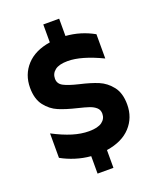

<svg xmlns="http://www.w3.org/2000/svg" viewBox="-169 -919 929 1137"><g transform="rotate(-20 296.0 -350.0)"><path d="M245 10Q196 6 148.5 -9Q101 -24 62 -46V-200Q127 -166 181 -149.5Q235 -133 284 -133Q340 -133 366.5 -152.5Q393 -172 393 -204Q393 -228 377 -242.5Q361 -257 336.5 -265.5Q312 -274 266 -285Q199 -301 153.5 -320Q108 -339 75.5 -381Q43 -423 43 -494Q43 -577 95.5 -634.5Q148 -692 245 -707V-820H345V-711Q439 -704 521 -658V-505Q392 -567 306 -567Q252 -567 226 -547Q200 -527 200 -494Q200 -462 230 -446Q260 -430 323 -415Q393 -399 438.5 -380Q484 -361 517 -319Q550 -277 550 -205Q550 -122 497 -64.5Q444 -7 345 8V120H245Z"/></g></svg>

Font: Chess Sans
Style: Bold
Weight: 700
Designer: Wolf Bōese
Foundry: Wolf Bōese
Version: Version 7.223